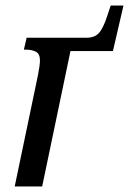

<svg xmlns="http://www.w3.org/2000/svg" viewBox="-20 -672 465 692"><path d="M117 -402Q120 -417 122 -431.5Q124 -446 124 -454Q124 -478 109.5 -485.5Q95 -493 75 -493H66L76 -536H292Q321 -536 336.5 -553Q352 -570 367 -616L379 -652H425L387 -488H234L132 0H33Z"/></svg>

Font: Noto Serif ExtraCondensed Medium
Style: Italic
Weight: 500
Width: 2
Italic angle: -12°
Designer: Monotype Design Team
Foundry: Monotype Imaging Inc.
Version: Version 2.013; ttfautohint (v1.8.4.7-5d5b)